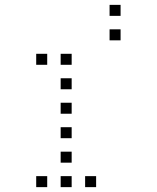

<svg xmlns="http://www.w3.org/2000/svg" viewBox="-20 -793 640 785"><path d="M429 -773Q428 -773 428 -773Q428 -773 428 -772V-729Q428 -728 428 -728Q428 -728 429 -728H472Q473 -728 473 -728Q473 -728 473 -729V-772Q473 -773 473 -773Q473 -773 472 -773ZM429 -673Q428 -673 428 -673Q428 -673 428 -672V-629Q428 -628 428 -628Q428 -628 429 -628H472Q473 -628 473 -628Q473 -628 473 -629V-672Q473 -673 473 -673Q473 -673 472 -673ZM129 -573Q128 -573 128 -573Q128 -573 128 -572V-529Q128 -528 128 -528Q128 -528 129 -528H172Q173 -528 173 -528Q173 -528 173 -529V-572Q173 -573 173 -573Q173 -573 172 -573ZM229 -573Q228 -573 228 -573Q228 -573 228 -572V-529Q228 -528 228 -528Q228 -528 229 -528H272Q273 -528 273 -528Q273 -528 273 -529V-572Q273 -573 273 -573Q273 -573 272 -573ZM229 -473Q228 -473 228 -473Q228 -473 228 -472V-429Q228 -428 228 -428Q228 -428 229 -428H272Q273 -428 273 -428Q273 -428 273 -429V-472Q273 -473 273 -473Q273 -473 272 -473ZM229 -373Q228 -373 228 -373Q228 -373 228 -372V-329Q228 -328 228 -328Q228 -328 229 -328H272Q273 -328 273 -328Q273 -328 273 -329V-372Q273 -373 273 -373Q273 -373 272 -373ZM229 -273Q228 -273 228 -273Q228 -273 228 -272V-229Q228 -228 228 -228Q228 -228 229 -228H272Q273 -228 273 -228Q273 -228 273 -229V-272Q273 -273 273 -273Q273 -273 272 -273ZM229 -173Q228 -173 228 -173Q228 -173 228 -172V-129Q228 -128 228 -128Q228 -128 229 -128H272Q273 -128 273 -128Q273 -128 273 -129V-172Q273 -173 273 -173Q273 -173 272 -173ZM129 -73Q128 -73 128 -73Q128 -73 128 -72V-29Q128 -28 128 -28Q128 -28 129 -28H172Q173 -28 173 -28Q173 -28 173 -29V-72Q173 -73 173 -73Q173 -73 172 -73ZM229 -73Q228 -73 228 -73Q228 -73 228 -72V-29Q228 -28 228 -28Q228 -28 229 -28H272Q273 -28 273 -28Q273 -28 273 -29V-72Q273 -73 273 -73Q273 -73 272 -73ZM329 -73Q328 -73 328 -73Q328 -73 328 -72V-29Q328 -28 328 -28Q328 -28 329 -28H372Q373 -28 373 -28Q373 -28 373 -29V-72Q373 -73 373 -73Q373 -73 372 -73Z"/></svg>

Font: Doto Light
Style: Regular
Weight: 300
Monospace: yes
Version: Version 1.000